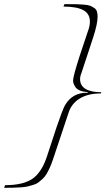

<svg xmlns="http://www.w3.org/2000/svg" viewBox="-126 -749 508 925"><path d="M-106 155.8 -101.6 143.1Q-14.6 143.1 30.5 112.1Q75.7 81.1 101.6 0.5L147 -137.7Q176.3 -223.6 187.5 -242.7Q223.6 -303.7 295.4 -302.2L297.4 -305.7Q275.4 -306.2 259.8 -312.7Q244.1 -319.3 237.5 -329.1Q231 -338.9 228.5 -346.7Q226.1 -354.5 226.1 -361.8Q226.1 -380.9 257.3 -478L297.9 -599.6Q307.1 -623 307.1 -645Q307.1 -683.1 275.1 -700.2Q243.2 -717.3 179.7 -717.3L184.6 -729Q186.5 -729 189.5 -729Q223.6 -729 239 -728.8Q254.4 -728.5 276.6 -726.8Q298.8 -725.1 307.9 -721.4Q316.9 -717.8 327.1 -711.2Q337.4 -704.6 340.8 -694.1Q344.2 -683.6 344.2 -668.5Q344.2 -634.3 322.8 -568.4L266.6 -397.9Q259.8 -381.8 259.8 -367.2Q259.8 -336.9 285.9 -320.8Q312 -304.7 361.8 -304.7L359.9 -298.8Q297.9 -298.8 258.1 -274.4Q218.3 -250 204.1 -205.1L129.4 18.6Q122.1 40.5 114.3 57.9Q106.4 75.2 98.4 88.9Q90.3 102.5 79.6 112.5Q68.8 122.6 59.1 129.9Q49.3 137.2 34.2 141.8Q19 146.5 6.6 149.4Q-5.9 152.3 -26.1 153.6Q-46.4 154.8 -63 155.3Q-79.6 155.8 -106 155.8Z"/></svg>

Font: Elstob ExtraLight
Style: Italic
Weight: 200
Italic angle: -20°
Designer: Peter S. Baker
Version: Version 1.015